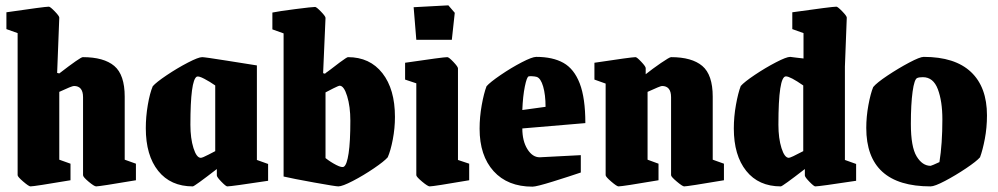

<svg xmlns="http://www.w3.org/2000/svg" viewBox="-20 -686 3739 719"><path d="M46 -30V-562L4 -577V-640Q148 -661 163 -661Q168 -661 185 -643.5Q202 -626 202 -620L194 -413L202 -411Q281 -472 290 -472Q369 -472 408 -439Q447 -406 447 -324V-88L489 -73V-11Q353 12 340 12Q333 12 312 -5.5Q291 -23 291 -30V-322Q291 -364 257 -364Q249 -364 202 -342V-88L244 -73V-11Q108 12 94 12Q88 12 67 -6Q46 -24 46 -30Z M526 -206Q526 -249 533.5 -293Q541 -337 552 -363Q565 -378 604.5 -404.5Q644 -431 683.5 -451.5Q723 -472 737 -472Q747 -472 828.5 -459Q910 -446 942 -441V-87L984 -72V-9Q846 12 831 12Q826 12 809 -5.5Q792 -23 792 -29V-53Q708 12 702 12Q619 12 572.5 -46Q526 -104 526 -206ZM786 -120V-366Q766 -380 745 -391Q724 -402 717 -399Q693 -386 693 -219Q693 -168 704.5 -131.5Q716 -95 732 -95Q738 -95 761 -107Q784 -119 786 -120Z M1042 -25V-561L1000 -576V-639Q1024 -644 1086.5 -652Q1149 -660 1160 -660Q1165 -660 1182 -642.5Q1199 -625 1199 -619L1190 -412L1197 -410Q1201 -414 1206.5 -417.5Q1212 -421 1218 -426Q1225 -432 1252 -452Q1279 -472 1283 -472Q1365 -472 1412 -412Q1459 -352 1459 -248Q1459 -206 1451 -164Q1443 -122 1432 -97Q1419 -82 1380 -55.5Q1341 -29 1301.5 -8.5Q1262 12 1247 12Q1237 12 1156.5 -2.5Q1076 -17 1042 -25ZM1292 -234Q1292 -287 1280 -326Q1268 -365 1252 -365Q1248 -365 1228 -355Q1208 -345 1199 -340V-94Q1218 -79 1239.5 -68Q1261 -57 1268 -62Q1279 -69 1285.5 -112Q1292 -155 1292 -234Z M1539 -30V-374L1497 -388V-451Q1640 -472 1655 -472Q1661 -472 1678 -454Q1695 -436 1695 -430V-87L1737 -73V-11Q1603 12 1589 12Q1582 12 1560.5 -6Q1539 -24 1539 -30ZM1539 -537 1529 -659 1659 -666 1683 -638 1672 -537Z M1776 -204Q1776 -248 1784 -292.5Q1792 -337 1802 -363Q1815 -378 1854.5 -405Q1894 -432 1933.5 -452.5Q1973 -473 1988 -473Q2050 -473 2090 -450.5Q2130 -428 2151 -373.5Q2172 -319 2172 -225L1936 -205Q1936 -158 1955 -127.5Q1974 -97 2001 -97L2155 -105V-40Q2114 -26 2051.5 -6.5Q1989 13 1974 13Q1881 13 1828.5 -45Q1776 -103 1776 -204ZM1990 -398Q1983 -400 1973 -400.5Q1963 -401 1960 -400Q1953 -399 1945.5 -362.5Q1938 -326 1936 -274L2023 -286Q2023 -331 2014 -362Q2005 -393 1990 -398Z M2248 -30V-373L2206 -388V-451Q2345 -472 2360 -472Q2365 -472 2381.5 -454.5Q2398 -437 2398 -431V-408Q2423 -428 2455 -450Q2487 -472 2493 -472Q2571 -472 2610 -439Q2649 -406 2649 -324V-88L2691 -73V-11Q2555 12 2542 12Q2536 12 2514.5 -6Q2493 -24 2493 -30V-322Q2493 -364 2459 -364Q2453 -364 2405 -342V-88L2446 -73V-11Q2311 12 2296 12Q2290 12 2269 -6Q2248 -24 2248 -30Z M2728 -205Q2728 -249 2736 -293.5Q2744 -338 2754 -364Q2767 -379 2806.5 -405.5Q2846 -432 2885.5 -452.5Q2925 -473 2939 -473L2963 -470L2989 -467V-562L2947 -577V-640Q3096 -661 3112 -661Q3117 -661 3134 -643.5Q3151 -626 3151 -620L3144 -437V-87L3186 -72V-9Q3048 12 3033 12Q3028 12 3011 -5.5Q2994 -23 2994 -29V-53Q2910 12 2904 12Q2821 12 2774.5 -46Q2728 -104 2728 -205ZM2988 -120V-366Q2939 -400 2923 -400Q2895 -400 2895 -219Q2895 -168 2906.5 -131.5Q2918 -95 2934 -95Q2941 -95 2988 -120Z M3224 -207Q3224 -249 3232 -292.5Q3240 -336 3250 -360Q3263 -376 3303.5 -403Q3344 -430 3384.5 -451.5Q3425 -473 3439 -473Q3556 -473 3616 -416.5Q3676 -360 3676 -254Q3676 -208 3668 -166Q3660 -124 3650 -97Q3637 -82 3597.5 -55.5Q3558 -29 3519 -8.5Q3480 12 3465 12Q3224 12 3224 -207ZM3498 -79Q3509 -147 3509 -239Q3509 -307 3492 -352Q3475 -397 3436 -397Q3422 -397 3415 -394Q3404 -390 3397.5 -343Q3391 -296 3391 -222Q3391 -136 3412.5 -100.5Q3434 -65 3465 -65Q3470 -66 3498 -79Z"/></svg>

Font: Grenze ExtraBold
Style: Regular
Weight: 800
Designer: Renata Polastri
Foundry: Omnibus-Type
Version: Version 1.002; ttfautohint (v1.8)